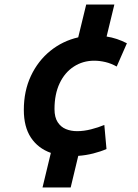

<svg xmlns="http://www.w3.org/2000/svg" viewBox="-20 -713 604 842"><path d="M166.5 109 203 -42.5Q146.8 -62.5 115.6 -109.5Q84.5 -156.5 84.5 -231Q84.5 -313.8 115.5 -379.9Q146.5 -446 200.5 -489.8Q254.5 -533.5 323 -549.2L358 -693H481.5L447.5 -552.8Q469.5 -549.5 492.5 -541.9Q515.5 -534.2 536.5 -523.2L491.8 -421.2Q467.2 -435 442 -440.9Q416.8 -446.8 393 -446.8Q343.5 -446.8 303.9 -421.1Q264.2 -395.5 241.6 -347.9Q219 -300.2 219 -234.8Q219 -198.8 232.8 -177.5Q246.5 -156.2 268.8 -147Q291 -137.8 318 -137.8Q347.5 -137.8 379.4 -145.9Q411.2 -154 437.5 -165L447 -59.5Q421.2 -48.2 388.9 -40Q356.5 -31.8 323.2 -29.5L290 109Z"/></svg>

Font: Ubuntu Sans
Style: Italic
Weight: 400
Italic angle: -13.5°
Designer: Dalton Maag Ltd
Foundry: Dalton Maag Ltd
Version: Version 1.006